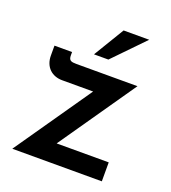

<svg xmlns="http://www.w3.org/2000/svg" viewBox="-116 -702 705 790"><g transform="rotate(20 236.0 -307.0)"><path d="M403 -614H291L210 -480H273ZM123 -335H259L27 0H419V-83H191L423 -418H156C132 -418 122 -421 122 -444V-458H45V-415C45 -363 80 -335 123 -335Z"/></g></svg>

Font: Reem Kufi
Style: Regular
Weight: 400
Designer: Khaled Hosny
Version: Version 0.007